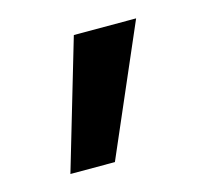

<svg xmlns="http://www.w3.org/2000/svg" viewBox="-55 -753 424 396"><g transform="rotate(-15 157.5 -554.5)"><path d="M51 -417 132 -692H265L146 -417Z"/></g></svg>

Font: FiraGO SemiBold
Style: Regular
Weight: 600
Designer: bBox Type
Foundry: bBox Type GmbH
Version: Version 1.001;PS 001.001;hotconv 1.0.88;makeotf.lib2.5.64775